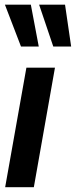

<svg xmlns="http://www.w3.org/2000/svg" viewBox="-20 -780 316 800"><path d="M1.5 0 90 -498H209L121 0ZM276.5 -586H202L143 -760.5H251ZM141.5 -586H67.5L0.5 -760.5H108.5Z"/></svg>

Font: Cabin Condensed
Style: Bold Italic
Weight: 700
Width: 3
Italic angle: -10°
Designer: Pablo Impallari
Foundry: Pablo Impallari. http://www.impallari.com Igino Marini. http://www.ikern.com
Version: Version 3.001; ttfautohint (v1.8.3)